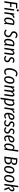

<svg xmlns="http://www.w3.org/2000/svg" viewBox="4592 -5404 1024 10249"><g transform="rotate(90 5104.5 -279.0)"><path d="M439 -688 418.9 -621.1H211.9L176.8 -375H358.9L349.1 -308.1H168L124 0H42L138.2 -688Z M527.3 -660.2Q505.4 -660.2 491.9 -673.6Q478.5 -687 478.5 -709Q478.5 -736.8 495.6 -753.9Q512.7 -771 537.6 -771Q560.5 -771 574 -757.8Q587.4 -744.6 587.4 -722.2Q587.4 -694.3 570.1 -677.2Q552.7 -660.2 527.3 -660.2ZM551.3 -525.9 477.5 0H397.5L471.2 -525.9Z M891.1 -537.1Q911.1 -537.1 934.1 -529.8L907.7 -453.1Q889.2 -458 874 -458Q832 -458 801 -414.6Q770 -371.1 743.7 -286.1L706.1 0H626L699.7 -525.9H769L759.8 -425.8Q786.1 -481.4 816.9 -509.3Q847.7 -537.1 891.1 -537.1Z M1172.9 -537.1Q1242.7 -537.1 1315.9 -498L1260.7 -118.2Q1258.3 -100.6 1257.8 -92.3Q1257.3 -84 1258.5 -73.2Q1259.8 -62.5 1265.6 -56.2Q1271.5 -49.8 1281.7 -44.9L1254.9 12.2Q1188 -0.5 1184.1 -70.8Q1154.8 -30.3 1124 -9Q1093.3 12.2 1051.8 12.2Q988.8 12.2 951.9 -37.1Q915 -86.4 915 -168.9Q915 -210.4 921.4 -252.2Q927.7 -293.9 940.7 -335.7Q953.6 -377.4 974.9 -413.6Q996.1 -449.7 1023.7 -477.5Q1051.3 -505.4 1089.6 -521.2Q1127.9 -537.1 1172.9 -537.1ZM1171.9 -472.2Q1127.4 -472.2 1092.5 -444.3Q1057.6 -416.5 1037.6 -371.1Q1017.6 -325.7 1007.3 -274.2Q997.1 -222.7 997.1 -168.9Q997.1 -53.2 1068.8 -53.2Q1101.1 -53.2 1128.4 -77.6Q1155.8 -102.1 1186 -147.9L1230 -460.9Q1202.1 -472.2 1171.9 -472.2Z M1856.4 -699.2Q1956.1 -699.2 2021.5 -618.2L1971.2 -573.2Q1943.4 -603.5 1916 -617.2Q1888.7 -630.9 1853.5 -630.9Q1800.8 -630.9 1767.1 -595Q1733.4 -559.1 1733.4 -504.9Q1733.4 -465.3 1753.4 -442.6Q1773.4 -419.9 1830.6 -393.1Q1900.9 -360.8 1934.6 -320.8Q1968.3 -280.8 1968.3 -214.8Q1968.3 -154.3 1940.4 -103Q1912.6 -51.8 1858.6 -19.8Q1804.7 12.2 1735.4 12.2Q1627.4 12.2 1551.3 -79.1L1603.5 -124Q1633.8 -90.3 1664.1 -74.2Q1694.3 -58.1 1738.3 -58.1Q1802.7 -58.1 1843 -100.1Q1883.3 -142.1 1883.3 -211.9Q1883.3 -256.3 1861.8 -282Q1840.3 -307.6 1780.3 -335.9Q1708.5 -370.1 1679 -405.8Q1649.4 -441.4 1649.4 -501Q1649.4 -550.3 1674.3 -595.2Q1699.2 -640.1 1747.6 -669.7Q1795.9 -699.2 1856.4 -699.2Z M2308.1 -537.1Q2377.9 -537.1 2451.2 -498L2396 -118.2Q2393.6 -100.6 2393.1 -92.3Q2392.6 -84 2393.8 -73.2Q2395 -62.5 2400.9 -56.2Q2406.7 -49.8 2417 -44.9L2390.1 12.2Q2323.2 -0.5 2319.3 -70.8Q2290 -30.3 2259.3 -9Q2228.5 12.2 2187 12.2Q2124 12.2 2087.2 -37.1Q2050.3 -86.4 2050.3 -168.9Q2050.3 -210.4 2056.6 -252.2Q2063 -293.9 2075.9 -335.7Q2088.9 -377.4 2110.1 -413.6Q2131.3 -449.7 2158.9 -477.5Q2186.5 -505.4 2224.9 -521.2Q2263.2 -537.1 2308.1 -537.1ZM2307.1 -472.2Q2262.7 -472.2 2227.8 -444.3Q2192.9 -416.5 2172.9 -371.1Q2152.8 -325.7 2142.6 -274.2Q2132.3 -222.7 2132.3 -168.9Q2132.3 -53.2 2204.1 -53.2Q2236.3 -53.2 2263.7 -77.6Q2291 -102.1 2321.3 -147.9L2365.2 -460.9Q2337.4 -472.2 2307.1 -472.2Z M2810.5 -538.1Q2865.2 -538.1 2894.3 -494.6Q2923.3 -451.2 2913.6 -379.9L2859.9 0H2779.8L2832.5 -378.9Q2843.3 -470.2 2788.6 -470.2Q2727.5 -470.2 2653.8 -324.2L2608.9 0H2528.8L2602.5 -525.9H2670.9L2661.6 -424.8Q2695.3 -480 2730.5 -509Q2765.6 -538.1 2810.5 -538.1Z M3196.3 -537.1Q3283.7 -537.1 3342.3 -474.1L3302.2 -428.2Q3251.5 -472.2 3196.3 -472.2Q3157.2 -472.2 3133.3 -450.2Q3109.4 -428.2 3109.4 -390.1Q3109.4 -361.3 3128.2 -343.8Q3147 -326.2 3193.4 -306.2Q3249.5 -282.2 3276.4 -248.8Q3303.2 -215.3 3303.2 -162.1Q3303.2 -84 3250.5 -35.9Q3197.8 12.2 3116.2 12.2Q3018.1 12.2 2955.1 -62L3001.5 -107.9Q3027.8 -81.5 3055.7 -67.9Q3083.5 -54.2 3119.1 -54.2Q3168.9 -54.2 3195.1 -84.2Q3221.2 -114.3 3221.2 -154.8Q3221.2 -190.4 3202.6 -210.7Q3184.1 -231 3134.3 -252Q3078.6 -274.4 3053.5 -305.7Q3028.3 -336.9 3028.3 -386.2Q3028.3 -447.8 3075.9 -492.4Q3123.5 -537.1 3196.3 -537.1Z M3918.9 -699.2Q3967.8 -699.2 4002.9 -681.6Q4038.1 -664.1 4067.9 -629.9L4020 -584Q3994.6 -607.9 3970.7 -619.4Q3946.8 -630.9 3918 -630.9Q3872.1 -630.9 3834.7 -605.2Q3797.4 -579.6 3773.4 -539.1Q3749.5 -498.5 3733.2 -445.3Q3716.8 -392.1 3710 -339.1Q3703.1 -286.1 3703.1 -233.9Q3703.1 -145 3733.2 -102.1Q3763.2 -59.1 3814.9 -59.1Q3840.3 -59.1 3865.5 -68.6Q3890.6 -78.1 3904.1 -87.2Q3917.5 -96.2 3942.9 -115.2L3977.1 -60.1Q3899.4 12.2 3806.2 12.2Q3720.2 12.2 3668.5 -53.2Q3616.7 -118.7 3616.7 -237.8Q3616.7 -290.5 3624.5 -343.5Q3632.3 -396.5 3647.7 -448.5Q3663.1 -500.5 3688.2 -545.4Q3713.4 -590.3 3745.8 -625Q3778.3 -659.7 3822.8 -679.4Q3867.2 -699.2 3918.9 -699.2Z M4210 12.2Q4133.8 12.2 4091.8 -40.3Q4049.8 -92.8 4049.8 -183.1Q4049.8 -221.2 4055.7 -260.7Q4061.5 -300.3 4073.2 -340.6Q4085 -380.9 4105 -415.8Q4125 -450.7 4150.6 -478Q4176.3 -505.4 4212.6 -521.2Q4249 -537.1 4291.5 -537.1Q4368.2 -537.1 4409.4 -485.6Q4450.7 -434.1 4450.7 -342.8Q4450.7 -305.2 4445.1 -266.1Q4439.5 -227.1 4428 -186.5Q4416.5 -146 4397 -110.8Q4377.4 -75.7 4351.8 -47.9Q4326.2 -20 4289.6 -3.9Q4252.9 12.2 4210 12.2ZM4212.9 -54.2Q4247.6 -54.2 4275.4 -74.7Q4303.2 -95.2 4320.1 -127Q4336.9 -158.7 4348.4 -199.5Q4359.9 -240.2 4364.3 -277.6Q4368.7 -314.9 4368.7 -350.1Q4368.7 -410.6 4347.9 -440.9Q4327.1 -471.2 4288.6 -471.2Q4253.4 -471.2 4225.6 -450.7Q4197.8 -430.2 4180.9 -398.7Q4164.1 -367.2 4152.8 -326.4Q4141.6 -285.6 4137.2 -248.5Q4132.8 -211.4 4132.8 -175.8Q4132.8 -54.2 4212.9 -54.2Z M5036.1 -538.1Q5086.4 -538.1 5114 -494.6Q5141.6 -451.2 5131.3 -379.9L5077.1 0H4997.1L5050.3 -377.9Q5061.5 -470.2 5014.2 -470.2Q4998 -470.2 4981.2 -458.5Q4964.4 -446.8 4948 -424.8Q4931.6 -402.8 4917.7 -379.4Q4903.8 -356 4888.2 -325.2L4841.3 0H4761.2L4814.5 -377.9Q4825.7 -470.2 4778.3 -470.2Q4762.2 -470.2 4745.1 -458Q4728 -445.8 4711.4 -423.6Q4694.8 -401.4 4680.9 -377.7Q4667 -354 4651.4 -323.2L4607.4 0H4527.3L4601.1 -525.9H4669.4L4660.2 -426.8Q4691.4 -480 4725.1 -509Q4758.8 -538.1 4800.3 -538.1Q4839.8 -538.1 4866.5 -509.3Q4893.1 -480.5 4897.5 -429.2Q4929.2 -483.4 4962.2 -510.7Q4995.1 -538.1 5036.1 -538.1Z M5192.9 212.9 5296.9 -525.9H5366.2L5361.8 -462.9Q5424.3 -537.1 5499 -537.1Q5560.1 -537.1 5595.5 -490.5Q5630.9 -443.8 5630.9 -357.9Q5630.9 -306.6 5623 -256.6Q5615.2 -206.5 5596.7 -157.2Q5578.1 -107.9 5550.8 -70.8Q5523.4 -33.7 5481 -10.7Q5438.5 12.2 5386.2 12.2Q5340.8 12.2 5303.2 -6.8L5272.9 202.1ZM5386.2 -53.2Q5428.7 -53.2 5461.4 -82.3Q5494.1 -111.3 5512.5 -158Q5530.8 -204.6 5539.8 -255.9Q5548.8 -307.1 5548.8 -358.9Q5548.8 -418 5531.2 -445.1Q5513.7 -472.2 5479 -472.2Q5448.2 -472.2 5416 -450Q5383.8 -427.7 5356.9 -393.1L5312 -67.9Q5348.1 -53.2 5386.2 -53.2Z M5972.2 -537.1Q5992.2 -537.1 6015.1 -529.8L5988.8 -453.1Q5970.2 -458 5955.1 -458Q5913.1 -458 5882.1 -414.6Q5851.1 -371.1 5824.7 -286.1L5787.1 0H5707L5780.8 -525.9H5850.1L5840.8 -425.8Q5867.2 -481.4 5897.9 -509.3Q5928.7 -537.1 5972.2 -537.1Z M6378.9 -409.2Q6378.9 -366.7 6363 -333.3Q6347.2 -299.8 6321 -277.6Q6294.9 -255.4 6255.1 -239.3Q6215.3 -223.1 6174.3 -214.4Q6133.3 -205.6 6081.1 -199.2V-182.1Q6081.1 -115.2 6103 -86.2Q6125 -57.1 6165 -57.1Q6220.7 -57.1 6282.2 -103L6315.9 -50.8Q6239.3 12.2 6157.2 12.2Q6081.5 12.2 6039.8 -38.8Q5998 -89.8 5998 -180.2Q5998 -221.2 6004.2 -262.2Q6010.3 -303.2 6022.7 -343.8Q6035.2 -384.3 6055.4 -418.9Q6075.7 -453.6 6101.8 -480.2Q6127.9 -506.8 6164.1 -522Q6200.2 -537.1 6242.2 -537.1Q6307.6 -537.1 6343.3 -500.7Q6378.9 -464.4 6378.9 -409.2ZM6235.8 -472.2Q6203.1 -472.2 6176.5 -454.3Q6149.9 -436.5 6132.3 -405.3Q6114.7 -374 6103.3 -338.4Q6091.8 -302.7 6085.9 -261.2Q6196.3 -274.9 6247.1 -306.9Q6297.9 -338.9 6297.9 -405.8Q6297.9 -472.2 6235.8 -472.2Z M6627 -537.1Q6714.4 -537.1 6772.9 -474.1L6732.9 -428.2Q6682.1 -472.2 6627 -472.2Q6587.9 -472.2 6564 -450.2Q6540 -428.2 6540 -390.1Q6540 -361.3 6558.8 -343.8Q6577.6 -326.2 6624 -306.2Q6680.2 -282.2 6707 -248.8Q6733.9 -215.3 6733.9 -162.1Q6733.9 -84 6681.2 -35.9Q6628.4 12.2 6546.9 12.2Q6448.7 12.2 6385.7 -62L6432.1 -107.9Q6458.5 -81.5 6486.3 -67.9Q6514.2 -54.2 6549.8 -54.2Q6599.6 -54.2 6625.7 -84.2Q6651.9 -114.3 6651.9 -154.8Q6651.9 -190.4 6633.3 -210.7Q6614.7 -231 6564.9 -252Q6509.3 -274.4 6484.1 -305.7Q6459 -336.9 6459 -386.2Q6459 -447.8 6506.6 -492.4Q6554.2 -537.1 6627 -537.1Z M7005.4 -537.1Q7092.8 -537.1 7151.4 -474.1L7111.3 -428.2Q7060.5 -472.2 7005.4 -472.2Q6966.3 -472.2 6942.4 -450.2Q6918.5 -428.2 6918.5 -390.1Q6918.5 -361.3 6937.3 -343.8Q6956.1 -326.2 7002.4 -306.2Q7058.6 -282.2 7085.4 -248.8Q7112.3 -215.3 7112.3 -162.1Q7112.3 -84 7059.6 -35.9Q7006.8 12.2 6925.3 12.2Q6827.1 12.2 6764.2 -62L6810.5 -107.9Q6836.9 -81.5 6864.7 -67.9Q6892.6 -54.2 6928.2 -54.2Q6978 -54.2 7004.2 -84.2Q7030.3 -114.3 7030.3 -154.8Q7030.3 -190.4 7011.7 -210.7Q6993.2 -231 6943.4 -252Q6887.7 -274.4 6862.5 -305.7Q6837.4 -336.9 6837.4 -386.2Q6837.4 -447.8 6885 -492.4Q6932.6 -537.1 7005.4 -537.1Z M7585 -409.2Q7585 -366.7 7569.1 -333.3Q7553.2 -299.8 7527.1 -277.6Q7501 -255.4 7461.2 -239.3Q7421.4 -223.1 7380.4 -214.4Q7339.4 -205.6 7287.1 -199.2V-182.1Q7287.1 -115.2 7309.1 -86.2Q7331.1 -57.1 7371.1 -57.1Q7426.8 -57.1 7488.3 -103L7522 -50.8Q7445.3 12.2 7363.3 12.2Q7287.6 12.2 7245.8 -38.8Q7204.1 -89.8 7204.1 -180.2Q7204.1 -221.2 7210.2 -262.2Q7216.3 -303.2 7228.8 -343.8Q7241.2 -384.3 7261.5 -418.9Q7281.7 -453.6 7307.9 -480.2Q7334 -506.8 7370.1 -522Q7406.2 -537.1 7448.2 -537.1Q7513.7 -537.1 7549.3 -500.7Q7585 -464.4 7585 -409.2ZM7441.9 -472.2Q7409.2 -472.2 7382.6 -454.3Q7356 -436.5 7338.4 -405.3Q7320.8 -374 7309.3 -338.4Q7297.9 -302.7 7292 -261.2Q7402.3 -274.9 7453.1 -306.9Q7503.9 -338.9 7503.9 -405.8Q7503.9 -472.2 7441.9 -472.2Z M7997.1 -746.1 8076.2 -737.8 7972.2 0H7903.3L7907.2 -85.9Q7852.1 12.2 7770 12.2Q7706.5 12.2 7671.4 -37.4Q7636.2 -86.9 7636.2 -172.9Q7636.2 -211.9 7642.1 -252.9Q7647.9 -293.9 7659.4 -335Q7670.9 -376 7689.5 -412.4Q7708 -448.7 7731.9 -477.1Q7755.9 -505.4 7788.3 -521.7Q7820.8 -538.1 7857.9 -538.1Q7927.7 -538.1 7960 -475.1ZM7866.2 -473.1Q7828.6 -473.1 7798.8 -443.1Q7769 -413.1 7752.2 -365.7Q7735.4 -318.4 7726.8 -268.1Q7718.3 -217.8 7718.3 -169.9Q7718.3 -112.3 7736.6 -82.8Q7754.9 -53.2 7789.1 -53.2Q7824.7 -53.2 7855.2 -86.2Q7885.7 -119.1 7918.9 -183.1L7950.2 -403.8Q7935.5 -438.5 7916.3 -455.8Q7897 -473.1 7866.2 -473.1Z M8636.7 -363.8Q8692.9 -349.6 8723.9 -318.1Q8754.9 -286.6 8754.9 -229Q8754.9 -192.9 8746.8 -160.6Q8738.8 -128.4 8719.7 -98.4Q8700.7 -68.4 8671.9 -46.9Q8643.1 -25.4 8598.1 -12.7Q8553.2 0 8497.1 0H8335.9L8432.1 -688H8603Q8688.5 -688 8736.8 -648.4Q8785.2 -608.9 8785.2 -538.1Q8785.2 -467.8 8745.1 -423.6Q8705.1 -379.4 8636.7 -363.8ZM8602.1 -621.1H8505.9L8474.1 -393.1H8560.1Q8628.9 -393.1 8665 -430.2Q8701.2 -467.3 8701.2 -535.2Q8701.2 -581.1 8675.5 -601.1Q8649.9 -621.1 8602.1 -621.1ZM8506.8 -67.9Q8668.9 -67.9 8668.9 -228Q8668.9 -280.8 8641.6 -304.4Q8614.3 -328.1 8558.1 -328.1H8464.8L8427.7 -67.9Z M8999 12.2Q8922.9 12.2 8880.9 -40.3Q8838.9 -92.8 8838.9 -183.1Q8838.9 -221.2 8844.7 -260.7Q8850.6 -300.3 8862.3 -340.6Q8874 -380.9 8894 -415.8Q8914.1 -450.7 8939.7 -478Q8965.3 -505.4 9001.7 -521.2Q9038.1 -537.1 9080.6 -537.1Q9157.2 -537.1 9198.5 -485.6Q9239.7 -434.1 9239.7 -342.8Q9239.7 -305.2 9234.1 -266.1Q9228.5 -227.1 9217 -186.5Q9205.6 -146 9186 -110.8Q9166.5 -75.7 9140.9 -47.9Q9115.2 -20 9078.6 -3.9Q9042 12.2 8999 12.2ZM9002 -54.2Q9036.6 -54.2 9064.5 -74.7Q9092.3 -95.2 9109.1 -127Q9126 -158.7 9137.5 -199.5Q9148.9 -240.2 9153.3 -277.6Q9157.7 -314.9 9157.7 -350.1Q9157.7 -410.6 9137 -440.9Q9116.2 -471.2 9077.6 -471.2Q9042.5 -471.2 9014.6 -450.7Q8986.8 -430.2 8970 -398.7Q8953.1 -367.2 8941.9 -326.4Q8930.7 -285.6 8926.3 -248.5Q8921.9 -211.4 8921.9 -175.8Q8921.9 -54.2 9002 -54.2Z M9477.5 12.2Q9401.4 12.2 9359.4 -40.3Q9317.4 -92.8 9317.4 -183.1Q9317.4 -221.2 9323.2 -260.7Q9329.1 -300.3 9340.8 -340.6Q9352.5 -380.9 9372.6 -415.8Q9392.6 -450.7 9418.2 -478Q9443.8 -505.4 9480.2 -521.2Q9516.6 -537.1 9559.1 -537.1Q9635.7 -537.1 9677 -485.6Q9718.3 -434.1 9718.3 -342.8Q9718.3 -305.2 9712.6 -266.1Q9707 -227.1 9695.6 -186.5Q9684.1 -146 9664.6 -110.8Q9645 -75.7 9619.4 -47.9Q9593.8 -20 9557.1 -3.9Q9520.5 12.2 9477.5 12.2ZM9480.5 -54.2Q9515.1 -54.2 9543 -74.7Q9570.8 -95.2 9587.6 -127Q9604.5 -158.7 9616 -199.5Q9627.4 -240.2 9631.8 -277.6Q9636.2 -314.9 9636.2 -350.1Q9636.2 -410.6 9615.5 -440.9Q9594.7 -471.2 9556.2 -471.2Q9521 -471.2 9493.2 -450.7Q9465.3 -430.2 9448.5 -398.7Q9431.6 -367.2 9420.4 -326.4Q9409.2 -285.6 9404.8 -248.5Q9400.4 -211.4 9400.4 -175.8Q9400.4 -54.2 9480.5 -54.2Z M9979 -748 9933.6 -428.2Q9996.6 -537.1 10084 -537.1Q10133.3 -537.1 10163.6 -505.9Q10193.8 -474.6 10193.8 -424.8Q10193.8 -304.7 10048.8 -236.8L10140.6 0H10055.7L9961.9 -255.9Q10041 -281.2 10075.9 -319.8Q10110.8 -358.4 10110.8 -418Q10110.8 -473.1 10064 -473.1Q10028.3 -473.1 9990.5 -432.4Q9952.6 -391.6 9917 -313L9875 0H9794.9L9898.9 -737.8Z"/></g></svg>

Font: Fira Sans Compressed Book
Style: Italic
Weight: 350
Width: 3
Italic angle: -8°
Designer: Carrois Corporate & Edenspiekermann AG
Foundry: Carrois Corporate GbR & Edenspiekermann AG
Version: Version 4.203;PS 004.203;hotconv 1.0.88;makeotf.lib2.5.64775